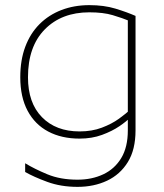

<svg xmlns="http://www.w3.org/2000/svg" viewBox="-20 -560 637 748"><path d="M508 -52Q508 23 478 71.5Q448 120 397 144Q346 168 282 168Q217 168 164 148.5Q111 129 78 110V76Q114 98 164.5 119Q215 140 282 140Q338 140 382.5 119Q427 98 452.5 55.5Q478 13 478 -52V-498L488 -477Q456 -490 419 -501Q382 -512 328 -512Q220 -512 154.5 -445.5Q89 -379 89 -259Q89 -159 143.5 -103.5Q198 -48 290 -48Q338 -48 376.5 -62.5Q415 -77 443.5 -97.5Q472 -118 488 -134V-103Q474 -88 445.5 -68.5Q417 -49 377.5 -34.5Q338 -20 290 -20Q220 -20 168 -47.5Q116 -75 87.5 -128.5Q59 -182 59 -259Q59 -326 78.5 -378Q98 -430 134 -466Q170 -502 219.5 -521Q269 -540 328 -540Q385 -540 429.5 -526.5Q474 -513 508 -498Z"/></svg>

Font: Roundo Variable
Style: Regular
Weight: 200
Designer: Shiva Nallaperumal
Foundry: Indian Type Foundry
Version: Version 2.000